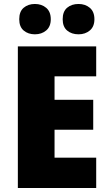

<svg xmlns="http://www.w3.org/2000/svg" viewBox="-20 -948 550 968"><path d="M465 0H70V-714H465V-563H255V-445H450V-294H255V-153H465ZM77 -851Q77 -890 99.5 -909Q122 -928 156 -928Q190 -928 213 -908.5Q236 -889 236 -851Q236 -814 213 -794.5Q190 -775 156 -775Q122 -775 99.5 -794Q77 -813 77 -851ZM296 -851Q296 -890 318.5 -909Q341 -928 376 -928Q410 -928 433 -908.5Q456 -889 456 -851Q456 -814 433 -794.5Q410 -775 376 -775Q341 -775 318.5 -794Q296 -813 296 -851Z"/></svg>

Font: Noto Sans Khmer UI SemiCondensed Black
Style: Regular
Weight: 900
Width: 4
Designer: Danh Hong and the Monotype Design Team
Foundry: Monotype Imaging Inc.
Version: Version 2.002; ttfautohint (v1.8.4.7-5d5b)